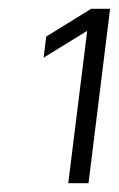

<svg xmlns="http://www.w3.org/2000/svg" viewBox="-20 -720 270 436"><path d="M178 -650 79 -589 85 -637 187 -700H230L181 -304H135Z"/></svg>

Font: Haskoy Light
Style: Italic
Weight: 300
Designer: Ertekin Erdin
Foundry: Ertekin Erdin
Version: Version 2.000; ttfautohint (v1.8.4.7-5d5b)